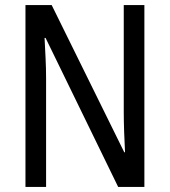

<svg xmlns="http://www.w3.org/2000/svg" viewBox="-20 -800 666 754"><path d="M547 -66H444L159 -651H155Q157 -612 159 -571Q161 -530 161 -492V-66H80V-780H183L468 -202H471Q469 -240 467.5 -282.5Q466 -325 466 -360V-780H547Z"/></svg>

Font: Noto Sans Malayalam UI Condensed
Style: Regular
Weight: 400
Width: 3
Designer: Jelle Bosma - Monotype Design Team
Foundry: Monotype Imaging Inc.
Version: Version 2.104; ttfautohint (v1.8.4.7-5d5b)